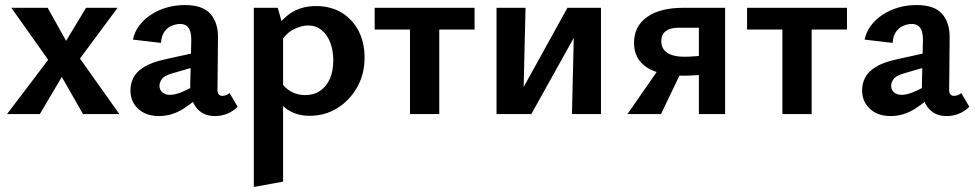

<svg xmlns="http://www.w3.org/2000/svg" viewBox="-20 -452 3863 761"><path d="M8 0 171 -215 25 -421H169L242 -290L321 -421H446L297 -220L453 0H309L225 -147L138 0Z M831 8Q786 8 759.5 -23.5Q733 -55 734 -116L738 -286Q739 -312 734 -327.5Q729 -343 719 -350Q709 -357 694 -357Q679 -357 662 -350.5Q645 -344 632.5 -327.5Q620 -311 618 -282L507 -295Q513 -325 531.5 -350Q550 -375 578 -393.5Q606 -412 640.5 -422Q675 -432 713 -432Q784 -432 814.5 -396.5Q845 -361 844 -302L842 -94Q842 -83 847.5 -77.5Q853 -72 861 -72Q869 -72 876.5 -75Q884 -78 890 -83L922 -29Q907 -13 883.5 -2.5Q860 8 831 8ZM610 8Q559 8 528 -20.5Q497 -49 497 -94Q497 -120 508.5 -143.5Q520 -167 550 -186Q580 -205 635 -217L798 -253L803 -202L662 -161Q631 -152 621.5 -138.5Q612 -125 612 -112Q612 -96 623.5 -86Q635 -76 654 -76Q679 -76 716 -94Q753 -112 799 -136L801 -97Q757 -54 710 -23Q663 8 610 8Z M1208 7Q1153 7 1115.5 -20.5Q1078 -48 1062 -97L1090 -132Q1107 -104 1133 -89.5Q1159 -75 1189 -75Q1224 -75 1249 -92Q1274 -109 1287.5 -140Q1301 -171 1301 -213Q1301 -251 1289.5 -282Q1278 -313 1255.5 -332Q1233 -351 1201 -351Q1175 -351 1144.5 -336Q1114 -321 1091 -283L1051 -304Q1085 -367 1128.5 -397.5Q1172 -428 1232 -428Q1291 -428 1334.5 -401.5Q1378 -375 1401.5 -329Q1425 -283 1425 -224Q1425 -158 1395.5 -106Q1366 -54 1317 -23.5Q1268 7 1208 7ZM986 289V-421H1081L1102 -346V268Z M1605 0V-421H1721V0ZM1465 -335V-421H1861V-335Z M2247 0 2257 -421H2362V0ZM1948 0V-421H2063L2053 0ZM2024 0V-50L2229 -421H2291V-368L2086 0Z M2750 0V-342H2667Q2636 -342 2618.5 -328.5Q2601 -315 2601 -289Q2601 -259 2624.5 -243Q2648 -227 2694 -227Q2711 -227 2741.5 -229.5Q2772 -232 2798 -236V-160Q2771 -156 2741 -154Q2711 -152 2691 -152Q2594 -152 2543.5 -185Q2493 -218 2493 -282Q2493 -348 2544.5 -384.5Q2596 -421 2687 -421H2854V0ZM2467 0 2606 -200 2679 -165 2600 0Z M3081 0V-421H3197V0ZM2941 -335V-421H3337V-335Z M3731 8Q3686 8 3659.5 -23.5Q3633 -55 3634 -116L3638 -286Q3639 -312 3634 -327.5Q3629 -343 3619 -350Q3609 -357 3594 -357Q3579 -357 3562 -350.5Q3545 -344 3532.5 -327.5Q3520 -311 3518 -282L3407 -295Q3413 -325 3431.5 -350Q3450 -375 3478 -393.5Q3506 -412 3540.5 -422Q3575 -432 3613 -432Q3684 -432 3714.5 -396.5Q3745 -361 3744 -302L3742 -94Q3742 -83 3747.5 -77.5Q3753 -72 3761 -72Q3769 -72 3776.5 -75Q3784 -78 3790 -83L3822 -29Q3807 -13 3783.5 -2.5Q3760 8 3731 8ZM3510 8Q3459 8 3428 -20.5Q3397 -49 3397 -94Q3397 -120 3408.5 -143.5Q3420 -167 3450 -186Q3480 -205 3535 -217L3698 -253L3703 -202L3562 -161Q3531 -152 3521.5 -138.5Q3512 -125 3512 -112Q3512 -96 3523.5 -86Q3535 -76 3554 -76Q3579 -76 3616 -94Q3653 -112 3699 -136L3701 -97Q3657 -54 3610 -23Q3563 8 3510 8Z"/></svg>

Font: Ysabeau
Style: Bold
Weight: 700
Designer: Christian Thalmann (Catharsis Fonts)
Version: Version 2.000;gftools[0.9.27.dev2+g8671c4b]